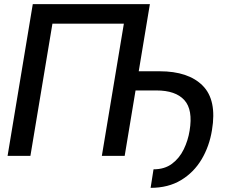

<svg xmlns="http://www.w3.org/2000/svg" viewBox="-20 -747 1143 920"><path d="M698.2 -727.3 577.4 0H468L573.5 -633.5H231.2L125.7 0H16.3L137.1 -727.3ZM612.6 -313.6 627.8 -405.5H744.7Q882.8 -405.5 951.3 -336.5Q1019.9 -267.4 995.7 -123.6Q983.3 -46.2 946 16.5Q908.7 79.2 847.5 116.1Q786.2 153.1 701.7 153.1L715.6 64.3Q768.8 64.3 804.3 37.6Q839.8 11 860.4 -31.4Q881 -73.9 888.5 -120.7Q905.2 -221.2 863.3 -267.4Q821.4 -313.6 729.4 -313.6Z"/></svg>

Font: Inter UI Medium
Style: Italic
Weight: 500
Italic angle: 9.39999°
Designer: Rasmus Andersson
Foundry: rsms
Version: 3.2;8d6f07862